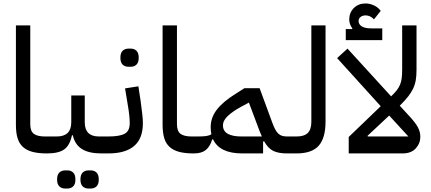

<svg xmlns="http://www.w3.org/2000/svg" viewBox="-20 -887 2493 1110"><path d="M251 0Q202 0 168 -9Q134 -18 112.5 -37.5Q91 -57 81.5 -88.5Q72 -120 72 -165V-740H155V-169Q155 -129 175.5 -113.5Q196 -98 240 -98H274V-22L252 0Z M252 -76 274 -98H308Q392 -98 392 -180V-335H470V-180Q470 -98 552 -98H588V-22L566 0Q494 0 453.5 -25.5Q413 -51 401 -105H396Q384 -47 351.5 -23.5Q319 0 252 0ZM492 203Q471 203 458 190.5Q445 178 445 151Q445 123 458 110.5Q471 98 492 98H505Q525 98 538 110.5Q551 123 551 151Q551 178 538 190.5Q525 203 505 203ZM357 203Q336 203 323 190.5Q310 178 310 151Q310 123 323 110.5Q336 98 357 98H370Q390 98 403 110.5Q416 123 416 151Q416 178 403 190.5Q390 203 370 203Z M566 -76 588 -98H606Q672 -98 701 -114Q730 -130 730 -175Q730 -192 727.5 -219Q725 -246 717 -291L703 -376L780 -388L793 -303Q799 -258 802.5 -227Q806 -196 806 -175Q806 -86 755.5 -43Q705 0 606 0H566ZM723 -501Q702 -501 689 -513.5Q676 -526 676 -553Q676 -581 689 -593.5Q702 -606 723 -606H736Q756 -606 769 -593.5Q782 -581 782 -553Q782 -526 769 -513.5Q756 -501 736 -501Z M1099 0Q1050 0 1016 -9Q982 -18 960.5 -37.5Q939 -57 929.5 -88.5Q920 -120 920 -165V-740H1003V-169Q1003 -129 1023.5 -113.5Q1044 -98 1088 -98H1122V-22L1100 0Z M1100 -76 1122 -98Q1154 -98 1172 -100.5Q1190 -103 1202 -111Q1198 -127 1198 -152Q1198 -207 1233.5 -253Q1269 -299 1341 -344L1393 -377H1481L1553 -181Q1562 -156 1570.5 -140Q1579 -124 1589 -114.5Q1599 -105 1611.5 -101.5Q1624 -98 1641 -98H1662V-22L1640 0Q1590 0 1560 -14.5Q1530 -29 1507 -70L1501 -69V0H1381Q1250 0 1212 -81H1207Q1194 -39 1169.5 -19.5Q1145 0 1100 0ZM1269 -162Q1269 -98 1377 -98H1494Q1489 -109 1484 -121Q1479 -133 1474 -147L1419 -294L1371 -268Q1328 -245 1298.5 -218Q1269 -191 1269 -162Z M1640 -76 1662 -98H1694Q1739 -98 1759.5 -118.5Q1780 -139 1780 -184V-740H1862V-184Q1862 -89 1822.5 -44.5Q1783 0 1694 0H1640Z M1996 -95 2181 -273 1929 -551 1989 -606 2241 -330 2243 -332Q2262 -350 2274 -365.5Q2286 -381 2293 -398Q2300 -415 2302.5 -436Q2305 -457 2305 -484V-740H2388V-484Q2388 -449 2383.5 -423Q2379 -397 2368 -374Q2357 -351 2339.5 -329Q2322 -307 2295 -280L2291 -276L2348 -214Q2383 -176 2396.5 -150Q2410 -124 2410 -96Q2410 -58 2383.5 -29Q2357 0 2307 0H1996ZM2230 -219 2105 -102 2106 -98H2341ZM1979 -719H2016L2017 -723Q2009 -733 2004 -746.5Q1999 -760 1999 -774Q1999 -814 2025.5 -840.5Q2052 -867 2094 -867Q2118 -867 2142.5 -855.5Q2167 -844 2181 -824L2142 -775Q2121 -798 2094 -798Q2076 -798 2064.5 -789Q2053 -780 2053 -766Q2053 -746 2071.5 -734.5Q2090 -723 2124 -723H2190V-655H1979Z"/></svg>

Font: IBM Plex Sans Arabic Text
Style: Regular
Weight: 450
Designer: Mike Abbink, Paul van der Laan, Pieter van Rosmalen, Wael Morcos, Khajak Apelian
Foundry: Bold Monday
Version: Version 1.2